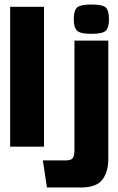

<svg xmlns="http://www.w3.org/2000/svg" viewBox="-20 -650 524 851"><path d="M25 -620H175V0H25ZM188 181 170 61H271Q294 61 302 51.5Q310 42 310 13V-470H460V54Q460 112 433.5 146.5Q407 181 339 181ZM385 -500Q336 -500 321.5 -514Q307 -528 307 -565Q307 -603 321.5 -616.5Q336 -630 385 -630Q435 -630 449 -616.5Q463 -603 463 -565Q463 -528 449 -514Q435 -500 385 -500Z"/></svg>

Font: Smooch Sans Thin Black
Style: Regular
Weight: 900
Version: Version 1.010